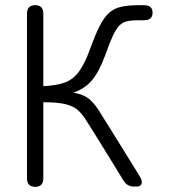

<svg xmlns="http://www.w3.org/2000/svg" viewBox="-20 -720 653 740"><path d="M116 0Q84 0 84 -33V-667Q84 -700 116 -700Q147 -700 147 -667V-388Q196 -390 228.5 -401.5Q261 -413 283.5 -443Q306 -473 326 -528Q346 -584 363.5 -618.5Q381 -653 400.5 -670.5Q420 -688 447.5 -694Q475 -700 515 -700H535Q568 -700 568 -671Q568 -642 535 -642H515Q489 -642 471.5 -638.5Q454 -635 441 -622.5Q428 -610 415 -582Q402 -554 385 -506Q361 -441 333 -409Q305 -377 263 -363Q304 -356 326.5 -336Q349 -316 371 -278Q384 -258 408 -219Q432 -180 461 -133.5Q490 -87 517 -43Q529 -25 526 -13Q523 -1 507 -1H496Q470 -1 456 -24Q430 -67 402 -112Q374 -157 351 -194.5Q328 -232 316 -250Q300 -277 282.5 -293.5Q265 -310 234.5 -318Q204 -326 147 -326V-33Q147 0 116 0Z"/></svg>

Font: Zen Maru Gothic
Style: Regular
Weight: 400
Designer: Yoshimichi Ohira
Foundry: Positype
Version: Version 1.002